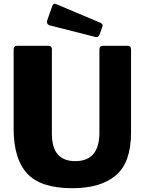

<svg xmlns="http://www.w3.org/2000/svg" viewBox="-20 -984 764 1014"><path d="M362 10Q195 10 123.5 -67.5Q52 -145 52 -304V-721Q52 -742 70 -742H237Q254 -742 254 -723V-280Q254 -203 285.5 -168Q317 -133 377 -133Q505 -133 505 -283V-721Q505 -742 523 -742H656Q672 -742 672 -723V-284Q672 -126 592 -58Q512 10 362 10ZM275 -963 512 -863Q522 -858 522 -849L520 -841L506 -802Q500 -788 490 -788Q487 -788 479 -790L247 -849Q228 -853 228 -868Q228 -874 230 -878L256 -952Q259 -960 264 -963Q269 -966 275 -963Z"/></svg>

Font: Libre Franklin ExtraBold
Style: Regular
Weight: 800
Designer: Pablo Impallari, Rodrigo Fuenzalida
Foundry: Impallari Type
Version: Version 1.002; ttfautohint (v1.5)